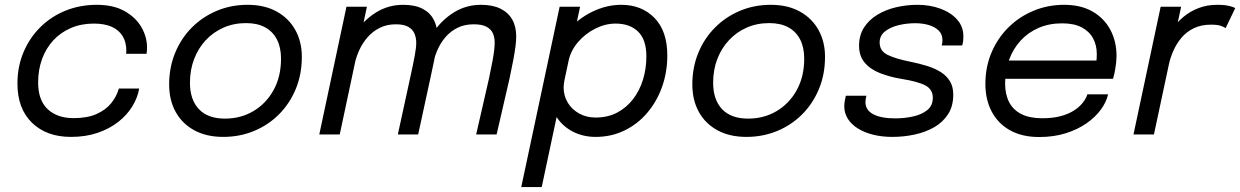

<svg xmlns="http://www.w3.org/2000/svg" viewBox="-20 -559 5154 798"><path d="M275 10Q173.5 10 113 -48.8Q52.5 -107.5 52.5 -211.5Q52.5 -282.5 77.8 -342.2Q103 -402 147.8 -446.2Q192.5 -490.5 252.5 -514.8Q312.5 -539 382 -539Q451.5 -539 498 -512.8Q544.5 -486.5 567.8 -446Q591 -405.5 591 -362.5Q591 -352.5 590.5 -346Q590 -339.5 589 -335.5H504Q504.5 -338 504.8 -341.2Q505 -344.5 505 -348Q505 -384 489.5 -409.2Q474 -434.5 444 -447.8Q414 -461 370 -461Q318 -461 275.2 -442.8Q232.5 -424.5 202 -391.8Q171.5 -359 155 -314.2Q138.5 -269.5 138.5 -216Q138.5 -142.5 178.2 -105.2Q218 -68 286 -68Q342.5 -68 381 -85Q419.5 -102 442.2 -130.2Q465 -158.5 474 -191H558.5Q552 -153 530 -117Q508 -81 471.8 -52.5Q435.5 -24 386 -7Q336.5 10 275 10Z M908 10Q838 10 787.5 -17.5Q737 -45 710 -94Q683 -143 683 -208Q683 -278.5 707.8 -339Q732.5 -399.5 777 -444.2Q821.5 -489 880.8 -514Q940 -539 1009 -539Q1079.5 -539 1130 -511Q1180.5 -483 1207.5 -434.2Q1234.5 -385.5 1234.5 -323Q1234.5 -249.5 1209 -188.5Q1183.5 -127.5 1138.8 -83Q1094 -38.5 1034.8 -14.2Q975.5 10 908 10ZM915 -66Q980.5 -66 1033.2 -97.2Q1086 -128.5 1117 -184.5Q1148 -240.5 1148 -315.5Q1148 -361.5 1131.2 -394.5Q1114.5 -427.5 1082.2 -445.2Q1050 -463 1002.5 -463Q951.5 -463 909 -444.2Q866.5 -425.5 835.2 -392Q804 -358.5 786.8 -313.5Q769.5 -268.5 769.5 -215.5Q769.5 -144.5 806.8 -105.2Q844 -66 915 -66Z M1633.5 0 1684.5 -234.5Q1697 -291.5 1703.5 -326.2Q1710 -361 1710 -381Q1710 -401 1703 -418.5Q1696 -436 1677.8 -447Q1659.5 -458 1625.5 -458Q1587.5 -458 1558.2 -443.2Q1529 -428.5 1508 -404.5Q1487 -380.5 1473.8 -351.8Q1460.5 -323 1454.5 -295L1410.5 -314.5Q1423.5 -374.5 1458.2 -425.5Q1493 -476.5 1543.8 -507.8Q1594.5 -539 1655.5 -539Q1705 -539 1736.5 -522.5Q1768 -506 1783.2 -476.2Q1798.5 -446.5 1798.5 -406Q1798.5 -389.5 1794.8 -364.8Q1791 -340 1784 -305.8Q1777 -271.5 1767 -226L1718 0ZM1307 0 1420 -531H1505L1392 0ZM1959 0 2012.5 -233.5Q2022.5 -280.5 2027.5 -308.2Q2032.5 -336 2034.2 -352.8Q2036 -369.5 2036 -382.5Q2036 -402.5 2029 -419.5Q2022 -436.5 2003.2 -447.2Q1984.5 -458 1949 -458Q1910.5 -458 1881.5 -443.5Q1852.5 -429 1832.2 -405.5Q1812 -382 1799.8 -354.8Q1787.5 -327.5 1782 -302.5L1738 -321Q1750 -378 1783.8 -427.8Q1817.5 -477.5 1867.8 -508.2Q1918 -539 1979.5 -539Q2027.5 -539 2060 -523Q2092.5 -507 2109 -477.8Q2125.5 -448.5 2125.5 -407.5Q2125.5 -389.5 2122.5 -366.2Q2119.5 -343 2113.5 -310.5Q2107.5 -278 2097.5 -231.5L2044 0Z M2146.5 218.5 2306 -531H2391L2231.5 218.5ZM2455.5 10Q2402 10 2358.5 -13.2Q2315 -36.5 2289.8 -78.2Q2264.5 -120 2264.5 -175Q2264.5 -194.5 2266.8 -209.2Q2269 -224 2271 -229.5L2327 -231Q2325.5 -224.5 2324 -213.8Q2322.5 -203 2322.5 -196.5Q2322.5 -160.5 2340 -132Q2357.5 -103.5 2387.5 -87Q2417.5 -70.5 2455.5 -70.5Q2506 -70.5 2545 -91Q2584 -111.5 2611.2 -147Q2638.5 -182.5 2652.5 -228.2Q2666.5 -274 2666.5 -324.5Q2666.5 -394 2632.2 -427.5Q2598 -461 2538.5 -461Q2496 -461 2454.5 -440.2Q2413 -419.5 2382.8 -384.5Q2352.5 -349.5 2343 -306L2278 -308Q2292.5 -376.5 2336.8 -428.5Q2381 -480.5 2440.8 -509.8Q2500.5 -539 2562 -539Q2647 -539 2700.2 -484.5Q2753.5 -430 2753.5 -328.5Q2753.5 -259.5 2731.8 -198.2Q2710 -137 2670.2 -90.2Q2630.5 -43.5 2575.8 -16.8Q2521 10 2455.5 10Z M3082.5 10Q3012.5 10 2962 -17.5Q2911.5 -45 2884.5 -94Q2857.5 -143 2857.5 -208Q2857.5 -278.5 2882.2 -339Q2907 -399.5 2951.5 -444.2Q2996 -489 3055.2 -514Q3114.5 -539 3183.5 -539Q3254 -539 3304.5 -511Q3355 -483 3382 -434.2Q3409 -385.5 3409 -323Q3409 -249.5 3383.5 -188.5Q3358 -127.5 3313.2 -83Q3268.5 -38.5 3209.2 -14.2Q3150 10 3082.5 10ZM3089.5 -66Q3155 -66 3207.8 -97.2Q3260.5 -128.5 3291.5 -184.5Q3322.5 -240.5 3322.5 -315.5Q3322.5 -361.5 3305.8 -394.5Q3289 -427.5 3256.8 -445.2Q3224.5 -463 3177 -463Q3126 -463 3083.5 -444.2Q3041 -425.5 3009.8 -392Q2978.5 -358.5 2961.2 -313.5Q2944 -268.5 2944 -215.5Q2944 -144.5 2981.2 -105.2Q3018.5 -66 3089.5 -66Z M3689 10Q3646 10 3609.5 1Q3573 -8 3546 -24.8Q3519 -41.5 3504 -65Q3489 -88.5 3489 -117.5Q3489 -127.5 3491.2 -140.8Q3493.5 -154 3495.5 -161H3581Q3579.5 -156.5 3578.2 -148Q3577 -139.5 3577 -134.5Q3577 -101.5 3609.5 -84.2Q3642 -67 3701 -67Q3738.5 -67 3774.2 -74.8Q3810 -82.5 3833.5 -101Q3857 -119.5 3857 -152.5Q3857 -187 3826.8 -203.5Q3796.5 -220 3727.5 -231Q3678.5 -239 3638.2 -254.8Q3598 -270.5 3574.2 -298.2Q3550.5 -326 3550.5 -369Q3550.5 -412.5 3571 -444.5Q3591.5 -476.5 3626.2 -497.5Q3661 -518.5 3704.2 -528.8Q3747.5 -539 3793 -539Q3845 -539 3888.5 -523Q3932 -507 3958 -477.8Q3984 -448.5 3984 -409Q3984 -395 3982.8 -386.5Q3981.5 -378 3979 -370H3894Q3896 -377 3896.5 -381.8Q3897 -386.5 3897 -393Q3897 -417 3881.2 -432.2Q3865.5 -447.5 3840 -455Q3814.5 -462.5 3784 -462.5Q3748 -462.5 3714 -454.2Q3680 -446 3658 -428.2Q3636 -410.5 3636 -382.5Q3636 -347 3669.5 -330.8Q3703 -314.5 3763.5 -302.5Q3800.5 -295 3833 -285Q3865.5 -275 3890 -259.5Q3914.5 -244 3928.2 -221.2Q3942 -198.5 3942 -165.5Q3942 -118 3920.5 -84.5Q3899 -51 3862.8 -30.2Q3826.5 -9.5 3781.5 0.2Q3736.5 10 3689 10Z M4120.5 -231.5 4136.5 -307.5H4547L4532 -282.5Q4535 -293 4536.8 -304Q4538.5 -315 4538.5 -335Q4538.5 -371 4523 -399.8Q4507.5 -428.5 4475.8 -445.2Q4444 -462 4394.5 -462Q4340.5 -462 4297 -443.2Q4253.5 -424.5 4222.2 -390.5Q4191 -356.5 4174.2 -311Q4157.5 -265.5 4157.5 -212Q4157.5 -167 4174.2 -134.5Q4191 -102 4225.2 -84.8Q4259.5 -67.5 4311.5 -67.5Q4355.5 -67.5 4388.2 -76.2Q4421 -85 4443.8 -99.8Q4466.5 -114.5 4480.2 -132Q4494 -149.5 4499.5 -167H4585.5Q4578.5 -135 4555.5 -103.5Q4532.5 -72 4495.5 -46.2Q4458.5 -20.5 4409 -5Q4359.5 10.5 4299 10.5Q4228.5 10.5 4178.5 -17.2Q4128.5 -45 4102 -94.8Q4075.5 -144.5 4075.5 -210.5Q4075.5 -280.5 4100.8 -340.2Q4126 -400 4171 -444.8Q4216 -489.5 4275.5 -514.2Q4335 -539 4403 -539Q4472.5 -539 4521 -511Q4569.5 -483 4595 -435Q4620.5 -387 4620.5 -326.5Q4620.5 -305 4616 -276.8Q4611.5 -248.5 4606 -231.5Z M4691 0 4804 -531H4889L4854.5 -368L4823.5 -378Q4833 -407.5 4851.8 -436.2Q4870.5 -465 4898 -488.2Q4925.5 -511.5 4961 -525.2Q4996.5 -539 5039.5 -539Q5071.5 -539 5090.8 -533.8Q5110 -528.5 5114 -525.5L5074 -442Q5070 -445.5 5055.8 -451Q5041.5 -456.5 5013.5 -456.5Q4972 -456.5 4941.5 -441.5Q4911 -426.5 4890.2 -401.8Q4869.5 -377 4856.8 -348Q4844 -319 4838 -290.5L4776 0Z"/></svg>

Font: Epilogue
Style: Italic
Weight: 400
Italic angle: -12°
Designer: Tyler Finck
Foundry: Etcetera Type Co
Version: Version 2.112